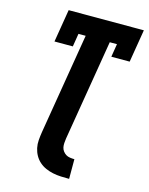

<svg xmlns="http://www.w3.org/2000/svg" viewBox="-139 -821 877 1132"><g transform="rotate(15 300.0 -255.0)"><path d="M396 225H395Q371 225 346 224Q321 223 297 218Q273 213 251.5 203.5Q230 194 212.5 178.5Q195 163 183.5 142.5Q172 122 167 98.5Q162 75 164 50Q166 25 170 0L272 -615H228L215 -535H103L136 -735H595L562 -535H450L463 -615H419L317 0Q315 14 314 28Q313 42 315.5 54.5Q318 67 326 77.5Q334 88 344.5 94.5Q355 101 369 103Q383 105 396 105Z"/></g></svg>

Font: Iosevka Slab Heavy Extended
Style: Italic
Weight: 900
Width: 7
Italic angle: -9°
Monospace: yes
Designer: Belleve Invis
Foundry: Belleve Invis
Version: Version 11.1.0; ttfautohint (v1.8.3)